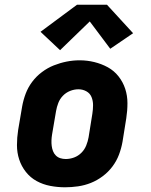

<svg xmlns="http://www.w3.org/2000/svg" viewBox="-20 -787 640 815"><path d="M256 8Q224 8 193 2Q162 -4 135.5 -18.5Q109 -33 90 -57Q71 -81 61.5 -110Q52 -139 52 -171Q52 -203 57 -235L74 -335Q79 -363 89 -389.5Q99 -416 116.5 -439.5Q134 -463 158 -481Q182 -499 208.5 -509.5Q235 -520 262.5 -525.5Q290 -531 318 -531Q350 -531 380.5 -523.5Q411 -516 437.5 -501.5Q464 -487 483 -463Q502 -439 511.5 -410Q521 -381 521 -349Q521 -317 516 -285L500 -185Q495 -157 485 -130.5Q475 -104 457.5 -80.5Q440 -57 416 -39Q392 -21 365.5 -10.5Q339 0 311 4Q283 8 256 8ZM259 -112Q277 -112 294.5 -118.5Q312 -125 325.5 -138.5Q339 -152 346 -169.5Q353 -187 356 -204L372 -304Q375 -323 375 -341Q375 -359 368.5 -375Q362 -391 346.5 -399.5Q331 -408 313 -408Q295 -408 277.5 -401Q260 -394 247 -380.5Q234 -367 227.5 -350Q221 -333 218 -316L201 -216Q199 -204 198.5 -191.5Q198 -179 199.5 -167.5Q201 -156 205 -145.5Q209 -135 217 -127Q225 -119 236 -115.5Q247 -112 259 -112ZM235 -574 152 -652 307 -767H434L545 -646L448 -580L361 -696Z"/></svg>

Font: Iosevka Etoile Heavy Oblique
Style: Regular
Weight: 900
Italic angle: -9°
Designer: Belleve Invis
Foundry: Belleve Invis
Version: Version 15.5.2; ttfautohint (v1.8.4)